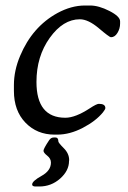

<svg xmlns="http://www.w3.org/2000/svg" viewBox="-20 -472 464 694"><path d="M111.8 -175.8Q111.8 -46.4 216.3 -46.4Q252.4 -46.4 304.7 -80.6Q329.1 -96.7 337.4 -96.7Q360.8 -96.7 360.8 -81.5Q360.8 -76.7 352.1 -65.9Q326.7 -34.7 279.5 -10Q232.4 14.6 187 14.6H177.2Q113.8 14.6 72 -28.6Q30.3 -71.8 30.3 -143.6V-164.6Q30.3 -216.8 52.7 -270Q96.7 -375 187.5 -424.8Q237.8 -452.1 287.1 -452.1H305.7Q336.9 -452.1 375.5 -432.4Q414.1 -412.6 414.1 -395V-386.7Q414.1 -368.7 404.5 -353Q395 -337.4 380.9 -337.4Q375.5 -337.4 337.2 -369.9Q298.8 -402.3 268.6 -402.3Q208 -402.3 159.9 -335.2Q111.8 -268.1 111.8 -175.8ZM174.8 24.9H180.2Q190.9 24.9 190.9 39.1Q190.9 43.9 210.4 63.5Q230 83 230 106.9L229.5 109.9Q229.5 145 197.3 173.6Q165 202.1 122.1 202.1H108.9Q96.2 202.1 96.2 194.8Q96.2 182.6 130.1 163.8Q164.1 145 164.1 115.7Q164.1 101.1 150.6 90.6Q137.2 80.1 137.2 72.8Q137.2 65.4 157.7 34.7Q164.1 24.9 174.8 24.9Z"/></svg>

Font: Averia Serif Libre Light
Style: Italic
Weight: 300
Italic angle: -8.5°
Version: Version 1.002